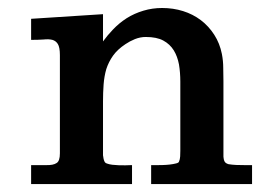

<svg xmlns="http://www.w3.org/2000/svg" viewBox="-20 -465 657 485"><path d="M547.4 -57.1Q549.3 -52.7 557.1 -50.3Q565.9 -48.8 576.7 -48.3Q587.9 -47.9 598.6 -47.9H616.7V0H361.8V-47.9H378.4Q382.3 -47.9 390.9 -48.1Q399.4 -48.3 408.4 -49.3Q417.5 -50.3 424.8 -52.2Q431.2 -53.7 432.1 -56.6Q434.6 -62 435.1 -69.8Q435.5 -77.6 435.5 -84V-258.8Q435.5 -281.7 432.1 -302.2Q428.2 -322.8 418.9 -337.9Q409.2 -353.5 392.6 -362.5Q376 -371.6 348.1 -371.6Q334.5 -371.6 320.8 -366.2Q307.6 -360.8 296.9 -353.5Q276.9 -340.3 265.6 -324.5Q254.4 -308.6 248.5 -290.5Q243.2 -272 241.7 -251.5Q240.2 -231 240.2 -209V-81.5Q240.2 -77.6 240.2 -72.8Q240.7 -67.9 241.7 -63.5Q242.7 -59.6 244.6 -55.7Q246.6 -52.7 250.5 -51.8Q255.9 -49.8 263.7 -48.8Q271.5 -47.9 280 -47.6Q288.6 -47.4 296.4 -47.4Q304.7 -47.9 311 -47.9H313.5V0H58.6V-47.9H96.2Q114.7 -47.4 123 -53.2Q131.3 -58.1 131.3 -77.6V-325.7Q131.3 -345.7 126 -354Q121.1 -361.8 112.3 -364.3Q103 -366.7 89.8 -365.2Q76.2 -364.3 61 -364.3H58.6V-417.5L240.2 -429.2V-360.4Q252 -376.5 265.1 -390.1Q280.8 -406.7 299.8 -418.9Q319.3 -431.2 342.3 -438Q364.7 -444.8 389.6 -444.8Q417.5 -444.8 442.4 -437Q467.3 -429.2 487.3 -414.1Q507.3 -398.9 521.2 -377.2Q535.2 -355.5 540.5 -328.6Q543.9 -311 543.9 -293.9Q544.4 -276.4 544.4 -259.8V-82.5Q544.4 -77.1 544.4 -69.3Q544.9 -62 546.9 -57.6Z"/></svg>

Font: RIT Rachana
Style: Bold
Weight: 700
Designer: Hussain KH
Version: 1.5.2